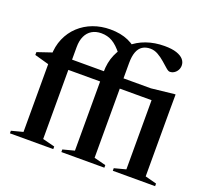

<svg xmlns="http://www.w3.org/2000/svg" viewBox="-125 -891 1138 1047"><g transform="rotate(20 444.5 -368.0)"><path d="M716.5 -434H123L103.5 -424L14 -449V-465.5L110 -498L147 -493.5H668.5L800.5 -508H806.5L806 -412V-32.5L872.5 -15V0H627V-15L694 -32.5V-455ZM281.5 0H30V-15L97 -32.5V-473.5Q97 -529.5 116.8 -575Q136.5 -620.5 171.5 -653Q206.5 -685.5 252.8 -702.8Q299 -720 352 -720Q382.5 -720 408.8 -715Q435 -710 457.2 -700.2Q479.5 -690.5 498 -675.5L437.5 -610Q406 -650.5 377.2 -667Q348.5 -683.5 313 -683.5Q281.5 -683.5 258.5 -669.8Q235.5 -656 223.2 -629.8Q211 -603.5 211 -566V-33L281.5 -15ZM509.5 -32.5 578 -15V0H328.5V-15L395.5 -32.5V-487Q395.5 -545 415.5 -591Q435.5 -637 471.2 -669.5Q507 -702 555.5 -719Q604 -736 660.5 -736Q703.5 -736 730.8 -726.8Q758 -717.5 771 -702.2Q784 -687 784 -667.5Q784 -653 777.2 -640.8Q770.5 -628.5 759 -621Q747.5 -613.5 733.5 -613.5Q725 -613.5 710.8 -626Q696.5 -638.5 678 -654.8Q659.5 -671 637.8 -683.5Q616 -696 592.5 -696Q566 -696 547.2 -684Q528.5 -672 519 -646.8Q509.5 -621.5 509.5 -581.5Z"/></g></svg>

Font: Newsreader 60pt Medium
Style: Regular
Weight: 500
Designer: Hugues Gentile
Foundry: Production Type
Version: Version 1.003